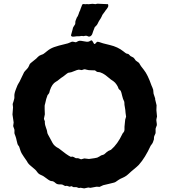

<svg xmlns="http://www.w3.org/2000/svg" viewBox="-20 -1020 938 1058"><path d="M418.5 -795.4Q424.8 -795.9 441.9 -792.5Q459 -789.1 464.8 -790Q470.7 -791 474.6 -793.5Q478 -795.9 481.9 -797.4Q485.8 -798.8 489.3 -793.9Q492.7 -789.1 496.6 -781.2Q500.5 -773.4 507.3 -781.7Q513.7 -790 517.6 -790Q521.5 -790 525.4 -788.6Q540.5 -782.2 585 -772Q629.4 -761.7 660.2 -736.8Q674.3 -725.1 677.7 -724.6Q681.2 -724.1 685.1 -723.1Q689 -722.2 692.9 -717.3Q698.2 -710 707 -707Q715.8 -704.1 720.7 -696.8Q726.1 -689 728 -686.5Q730 -684.1 736.8 -680.2Q746.6 -674.8 749.5 -667.5Q752.4 -660.2 772.9 -634.8Q793.9 -608.9 814.9 -548.8Q815.9 -545.9 819.8 -537.6Q823.2 -529.3 824.2 -525.4Q825.2 -521.5 825.2 -514.2Q825.2 -507.3 826.2 -503.9L835 -477.5V-472.2Q841.8 -446.3 842.8 -439.9L841.8 -413.1L845.2 -377.9L841.8 -362.8Q840.8 -357.4 842.8 -346.7Q844.7 -335.9 844.2 -330.1L837.9 -313Q836.9 -308.6 837.4 -300.8Q838.4 -286.1 835.4 -281.7Q833 -276.9 832.5 -275.4Q832 -273.9 830.1 -270Q828.1 -266.1 828.1 -252Q822.8 -232.9 816.9 -226.1Q811 -219.2 810.1 -216.8Q779.3 -149.9 745.1 -111.8Q736.3 -102.5 718.3 -87.9Q700.2 -73.2 690.4 -63.5Q673.8 -47.9 657.2 -41Q641.1 -34.2 634.3 -29.3Q627.9 -24.9 625.5 -23.4Q623 -22 618.7 -18.6Q614.3 -15.1 606 -13.2Q597.7 -10.7 576.2 -5.9Q554.7 -1 548.8 0.5Q543.9 2 538.1 5.4Q532.2 8.8 528.8 9.8L512.2 8.8Q480.5 15.1 478 15.1L466.8 13.2Q447.3 18.1 443.8 18.1L426.8 15.1Q424.8 14.2 420.9 15.1Q417 16.1 415 16.1Q413.1 16.1 400.9 11.2Q393.1 11.2 384.8 11.2Q379.4 8.3 374 5.9L363.8 8.8L349.1 3.9L338.9 4.9L323.2 -2.9Q320.3 -3.9 307.1 -3.9Q293.9 -3.9 285.6 -11.7Q273.9 -22.5 264.6 -22Q255.4 -22 236.8 -36.6Q218.3 -51.3 206.1 -55.7Q193.4 -60.5 186 -70.8Q178.7 -81.1 173.8 -85.4Q168.9 -89.8 155.3 -101.1Q141.6 -112.3 137.7 -117.2Q133.8 -122.1 132.3 -124.5Q130.9 -127 127.9 -132.3Q125 -137.7 111.3 -156.2Q97.7 -174.8 92.3 -191.4Q86.9 -208 85.9 -210.9Q85 -213.9 80.6 -218.8Q76.2 -223.6 72.3 -243.2Q68.4 -262.2 64.9 -270.5Q61 -279.3 60.1 -283.2Q59.1 -287.1 59.6 -294.9Q60.1 -302.7 59.1 -307.1L53.2 -323.2Q52.2 -326.2 53.7 -333.5Q55.2 -340.8 55.2 -345.2L48.8 -389.2L51.8 -428.2L49.8 -446.8Q50.8 -452.1 54.7 -461.9Q60.5 -477.1 59.1 -490.7Q58.1 -504.4 68.4 -530.3Q78.1 -556.2 82 -560.5Q85.9 -564.9 97.7 -590.8Q109.4 -616.2 112.8 -622.1Q116.7 -627.9 126.5 -637.7Q136.2 -647.5 138.7 -654.8Q141.1 -662.1 143.6 -666Q146 -669.9 150.9 -673.8Q155.8 -677.7 161.1 -682.1Q166.5 -686.5 173.3 -691.9Q180.2 -696.8 187.5 -705.1Q194.8 -713.4 206.1 -717.3Q216.8 -720.7 220.7 -723.6Q224.6 -726.6 240.7 -739.3Q256.3 -752.4 277.8 -760.3Q304.7 -769.5 331.5 -775.4Q358.4 -781.2 367.7 -786.6Q377 -792 385.3 -789.6Q394 -787.1 397 -787.1Q399.9 -787.1 406.2 -791Q412.6 -794.9 418.5 -795.4ZM414.1 -636.2Q406.2 -635.7 388.2 -627.9Q370.1 -620.1 362.8 -620.1Q355 -620.1 348.6 -614.3Q342.3 -608.4 328.6 -598.6Q314.5 -589.8 305.7 -582Q296.9 -574.2 287.6 -569.3Q267.1 -558.1 254.9 -522Q253.9 -521 253.4 -516.1Q252.4 -506.3 242.2 -496.1Q234.4 -478 228 -445.8Q225.1 -440.9 226.1 -418Q227.1 -395 227.1 -390.1L222.2 -366.2Q222.2 -361.8 227.1 -352.1V-342.8Q227.1 -333.5 233.4 -316.4Q239.7 -299.8 239.7 -294.9Q240.2 -290 241.2 -286.1Q242.2 -282.2 254.4 -260.7Q266.1 -239.3 269 -233.4Q278.8 -214.4 304.2 -202.1Q350.1 -165 370.1 -155.8Q373 -155.8 377 -156.7Q380.9 -157.7 387.7 -153.8Q394 -149.9 396.5 -148.9Q398.9 -147.9 403.8 -148.4Q408.7 -148.9 412.6 -147.5Q416.5 -146 426.8 -142.1L444.8 -147L470.2 -144Q508.3 -148.9 515.6 -151.4Q522.9 -154.3 528.8 -158.2Q534.2 -162.1 537.1 -163.6Q540 -165 544.9 -166Q549.8 -167 553.2 -168.9Q556.6 -170.9 563.5 -177.7Q570.3 -184.6 573.2 -185.1Q575.2 -188 582 -190.4Q588.9 -192.9 591.8 -194.8Q627.9 -225.6 653.8 -280.8Q654.3 -283.7 660.2 -290Q666 -296.4 666 -305.2V-321.8Q666 -322.8 669.9 -360.8L674.8 -377L671.9 -397.9Q670.9 -415 668 -429.7Q665 -444.3 665.5 -451.2Q666 -459.5 662.1 -465.8Q658.2 -471.7 653.3 -491.7Q648.9 -512.2 645 -520Q643.1 -522 638.2 -525.9Q633.3 -529.8 632.3 -534.2Q631.8 -539.1 623.5 -552.2Q615.2 -565.4 604.5 -572.8Q593.8 -580.1 590.8 -582Q587.9 -584 580.1 -590.8Q543.5 -623 521 -623Q514.6 -623 509.8 -627.4Q504.9 -631.8 502.4 -632.3Q500 -632.8 483.4 -632.8Q466.8 -632.8 458 -635.7Q448.7 -638.7 443.8 -638.2L430.7 -633.8Q428.7 -633.8 414.1 -636.2ZM529.8 -999 570.8 -997.1H574.2Q576.2 -997.1 576.7 -989.3Q577.1 -981.4 568.8 -971.2Q560.1 -960.9 557.6 -956.1Q554.7 -951.2 548.8 -944.3Q543 -937.5 541.5 -931.6Q540 -926.8 535.6 -919.9L528.3 -908.7Q525.9 -904.3 523.4 -900.4Q521 -896.5 518.1 -889.6Q514.6 -881.8 508.8 -877Q502.9 -872.1 502 -870.1Q501 -868.2 498 -859.4Q495.1 -850.6 493.7 -848.6Q492.2 -846.2 489.3 -835.4Q486.3 -824.7 477.1 -819.8Q472.2 -817.9 470.2 -817.9Q468.3 -817.9 461.4 -821.3Q454.6 -824.7 447.3 -822.3Q439.9 -819.8 436 -821.3Q432.6 -822.8 424.8 -821.3Q417 -819.8 411.1 -820.3Q405.3 -820.8 389.2 -818.4Q373 -815.9 371.1 -825.2L380.9 -860.8Q380.9 -868.7 393.6 -885.7Q395 -887.7 395 -895.5Q395 -903.3 397 -907.2Q398.9 -910.2 400.9 -917Q402.8 -923.8 405.8 -926.8Q408.7 -929.7 413.1 -942.4Q417 -955.1 419.4 -959Q421.9 -962.9 422.9 -967.8Q423.8 -972.7 425.3 -974.6Q426.8 -976.6 429.2 -984.4Q431.2 -991.7 434.1 -995.1Q435.1 -999 442.9 -997.6Q451.2 -996.1 455.1 -997.1Q459 -998 463.4 -997.1Q467.8 -996.1 475.6 -997.6Q483.4 -999 490.2 -999L505.9 -997.1Q507.8 -997.1 511.7 -998.5Q515.6 -1000 519.5 -999.5Q523.9 -999 529.8 -999Z"/></svg>

Font: AntiqueNobleBold
Style: Bold
Weight: 700
Version: Version 001.000